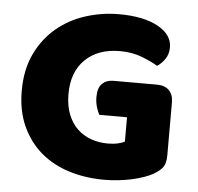

<svg xmlns="http://www.w3.org/2000/svg" viewBox="-48 -672 760 738"><g transform="rotate(5 332.0 -303.5)"><path d="M614 -99Q614 -68 603 -53Q592 -38 568 -24Q554 -16 533 -8.5Q512 -1 487 4.5Q462 10 434.5 13Q407 16 380 16Q308 16 245 -3.5Q182 -23 135.5 -62.5Q89 -102 62 -161Q35 -220 35 -298Q35 -380 64.5 -441Q94 -502 142.5 -542.5Q191 -583 253.5 -603Q316 -623 382 -623Q477 -623 532.5 -592.5Q588 -562 588 -513Q588 -487 575 -468Q562 -449 545 -438Q520 -453 482.5 -467.5Q445 -482 398 -482Q314 -482 264.5 -434Q215 -386 215 -301Q215 -255 228.5 -221.5Q242 -188 265 -166.5Q288 -145 318 -134.5Q348 -124 382 -124Q404 -124 421 -128Q438 -132 447 -137V-231H340Q334 -242 328.5 -260Q323 -278 323 -298Q323 -334 339.5 -350Q356 -366 382 -366H551Q581 -366 597.5 -349.5Q614 -333 614 -303Z"/></g></svg>

Font: Baloo Tamma
Style: Regular
Weight: 400
Designer: Divya Kowshik and Ek Type
Foundry: Ek Type
Version: Version 1.443;PS 1.000;hotconv 16.6.51;makeotf.lib2.5.65220;